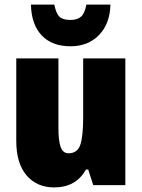

<svg xmlns="http://www.w3.org/2000/svg" viewBox="-20 -808 618 838"><path d="M527 0H387L365 -68H355Q312 10 216 10Q141 10 96 -42.5Q51 -95 51 -193V-553H235V-250Q235 -193 245 -166Q255 -139 279 -139Q318 -139 330.5 -176Q343 -213 343 -296V-553H527ZM288 -606Q207 -606 162 -653.5Q117 -701 115 -788H217Q225 -749 239.5 -735Q254 -721 287 -721Q318 -721 334 -735.5Q350 -750 357 -788H462Q460 -705 412.5 -655.5Q365 -606 288 -606Z"/></svg>

Font: Noto Sans Display Black Narrow
Style: Regular
Weight: 900
Width: 4
Designer: Monotype Design team
Foundry: Monotype Imaging Inc.
Version: Version 1.000